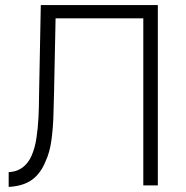

<svg xmlns="http://www.w3.org/2000/svg" viewBox="-20 -727 730 753"><path d="M14 6V-52Q36 -53 53 -61Q70 -69 83 -83.5Q96 -98 104 -117Q117 -146 123 -186Q129 -226 131 -268.5Q133 -311 133 -345L140 -707H599V0H542V-655H198L192 -365Q191 -324 189.5 -273.5Q188 -223 181.5 -176Q175 -129 159 -95Q140 -47 105.5 -22Q71 3 14 6Z"/></svg>

Font: Onest ExtraLight
Style: Regular
Weight: 250
Designer: Dmitri Voloshin, Andrey Kudryavtsev
Foundry: Dmitri Voloshin, Andrey Kudryavtsev
Version: Version 1.000;gftools[0.9.33]